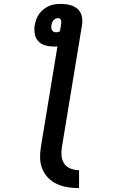

<svg xmlns="http://www.w3.org/2000/svg" viewBox="-20 -755 640 986"><path d="M386 211Q357 211 328 206.5Q299 202 273.5 190.5Q248 179 228.5 159.5Q209 140 198 114Q187 88 186 58.5Q185 29 190 0L275 -517Q270 -516 265 -516Q260 -516 255 -516Q233 -516 212 -522Q191 -528 176.5 -543.5Q162 -559 158.5 -581Q155 -603 158 -625Q161 -640 166.5 -655.5Q172 -671 181.5 -684Q191 -697 204 -707.5Q217 -718 232.5 -724.5Q248 -731 263.5 -733Q279 -735 294 -735Q318 -735 340.5 -729Q363 -723 379 -708.5Q395 -694 400 -671.5Q405 -649 401 -625L298 0Q294 23 296 45.5Q298 68 310 85.5Q322 103 343 111Q364 119 386 119ZM268 -589Q268 -589 268 -589Q268 -589 268 -589Q273 -589 278.5 -590.5Q284 -592 288 -595L293 -625Q294 -631 294.5 -637Q295 -643 294 -648.5Q293 -654 289 -658Q285 -662 279 -662Q272 -662 265.5 -659Q259 -656 254.5 -650.5Q250 -645 247.5 -638.5Q245 -632 244 -625Q243 -619 243.5 -612Q244 -605 247 -600Q250 -595 255.5 -592Q261 -589 268 -589Z"/></svg>

Font: Iosevka Slab SmBdExObl
Style: Regular
Weight: 600
Width: 7
Italic angle: -9°
Monospace: yes
Designer: Belleve Invis
Foundry: Belleve Invis
Version: Version 11.1.0; ttfautohint (v1.8.3)